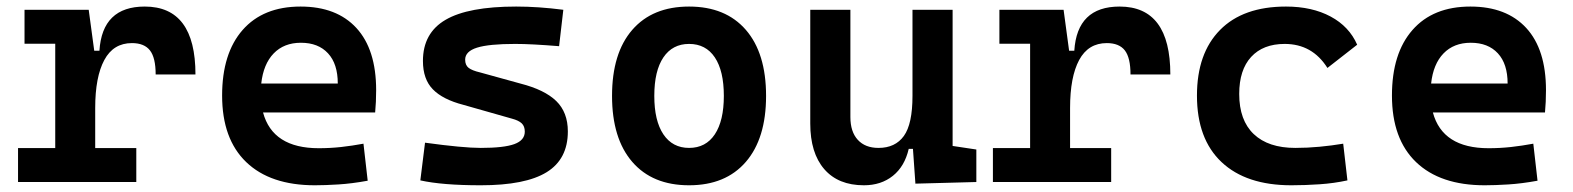

<svg xmlns="http://www.w3.org/2000/svg" viewBox="-20 -547 4728 577"><path d="M34.2 0V-102.1H146V-415.5H53.7V-517.6H246.6L263.2 -394.5H278.8Q287.1 -527.3 415 -527.3Q567.4 -527.3 567.4 -323.2H447.8Q447.8 -373.5 430.7 -395.5Q413.6 -417.5 376.5 -417.5Q320.8 -417.5 293.5 -366.7Q266.1 -315.9 266.1 -222.7V-102.1H389.6V0Z M926.3 9.8Q792.5 9.8 720 -59.8Q647.5 -129.4 647.5 -259.8Q647.5 -386.7 709.2 -457Q771 -527.3 883.3 -527.3Q991.7 -527.3 1051 -462.9Q1110.4 -398.4 1110.4 -275.9Q1110.4 -240.2 1107.4 -209H770.5Q799.3 -101.6 938 -101.6Q972.2 -101.6 1005.1 -105.2Q1038.1 -108.9 1072.3 -115.2L1085 -3.9Q1036.6 4.9 996.8 7.3Q957 9.8 926.3 9.8ZM884.3 -418.5Q833.5 -418.5 802.5 -386.5Q771.5 -354.5 765.1 -295.9H995.1Q995.1 -355 965.8 -386.7Q936.5 -418.5 884.3 -418.5Z M1424.8 9.8Q1309.1 9.8 1243.2 -4.9L1257.3 -118.2Q1371.6 -102.5 1424.8 -102.5Q1494.6 -102.5 1525.9 -114Q1557.1 -125.5 1557.1 -151.4Q1557.1 -167.5 1547.9 -176.3Q1538.6 -185.1 1518.6 -190.4L1372.6 -231.9Q1310.5 -248 1280.8 -278.6Q1251 -309.1 1251 -363.8Q1251 -447.8 1319.1 -487.5Q1387.2 -527.3 1531.2 -527.3Q1597.7 -527.3 1672.9 -517.6L1660.2 -408.2Q1617.7 -411.6 1585.7 -413.3Q1553.7 -415 1528.3 -415Q1449.2 -415 1413.6 -403.8Q1377.9 -392.6 1377.9 -367.7Q1377.9 -351.1 1388.4 -343Q1398.9 -335 1421.9 -329.6L1543.9 -295.9Q1616.7 -277.3 1651.6 -243.4Q1686.5 -209.5 1686.5 -151.9Q1686.5 -68.8 1622.8 -29.5Q1559.1 9.8 1424.8 9.8Z M2050.8 9.8Q1940.9 9.8 1880.1 -60.5Q1819.3 -130.9 1819.3 -258.8Q1819.3 -387.2 1880.1 -457.3Q1940.9 -527.3 2050.8 -527.3Q2160.6 -527.3 2221.4 -457.3Q2282.2 -387.2 2282.2 -258.8Q2282.2 -130.9 2221.4 -60.5Q2160.6 9.8 2050.8 9.8ZM2050.8 -102.5Q2101.1 -102.5 2128.2 -143.3Q2155.3 -184.1 2155.3 -258.8Q2155.3 -334 2128.2 -374.5Q2101.1 -415 2050.8 -415Q2001 -415 1973.6 -374.5Q1946.3 -334 1946.3 -258.8Q1946.3 -184.1 1973.6 -143.3Q2001 -102.5 2050.8 -102.5Z M2576.2 9.8Q2499 9.8 2457 -38.8Q2415 -87.4 2415 -175.8V-517.6H2535.6V-195.3Q2535.6 -150.9 2557.9 -126.7Q2580.1 -102.5 2620.1 -102.5Q2670.4 -102.5 2696.3 -138.4Q2722.2 -174.3 2722.2 -258.8V-517.6H2842.8V-108.4L2914.1 -97.7V0L2731 4.9L2723.6 -99.6H2710.9Q2698.7 -46.9 2663.3 -18.6Q2627.9 9.8 2576.2 9.8Z M2963.9 0V-102.1H3075.7V-415.5H2983.4V-517.6H3176.3L3192.9 -394.5H3208.5Q3216.8 -527.3 3344.7 -527.3Q3497.1 -527.3 3497.1 -323.2H3377.4Q3377.4 -373.5 3360.4 -395.5Q3343.3 -417.5 3306.2 -417.5Q3250.5 -417.5 3223.1 -366.7Q3195.8 -315.9 3195.8 -222.7V-102.1H3319.3V0Z M3860.8 9.8Q3725.1 9.8 3651.1 -59.8Q3577.1 -129.4 3577.1 -259.8Q3577.1 -386.7 3646.5 -457Q3715.8 -527.3 3844.7 -527.3Q3922.9 -527.3 3978.8 -497.3Q4034.7 -467.3 4058.6 -412.6L3969.2 -342.8Q3923.8 -415 3840.8 -415Q3775.9 -415 3740 -376Q3704.1 -336.9 3704.1 -264.6Q3704.1 -185.5 3747.8 -144Q3791.5 -102.5 3872.6 -102.5Q3909.2 -102.5 3945.6 -106Q3981.9 -109.4 4016.6 -115.2L4029.3 -4.9Q3988.8 3.9 3945.6 6.8Q3902.3 9.8 3860.8 9.8Z M4441.9 9.8Q4308.1 9.8 4235.6 -59.8Q4163.1 -129.4 4163.1 -259.8Q4163.1 -386.7 4224.9 -457Q4286.6 -527.3 4398.9 -527.3Q4507.3 -527.3 4566.7 -462.9Q4626 -398.4 4626 -275.9Q4626 -240.2 4623 -209H4286.1Q4314.9 -101.6 4453.6 -101.6Q4487.8 -101.6 4520.8 -105.2Q4553.7 -108.9 4587.9 -115.2L4600.6 -3.9Q4552.2 4.9 4512.5 7.3Q4472.7 9.8 4441.9 9.8ZM4399.9 -418.5Q4349.1 -418.5 4318.1 -386.5Q4287.1 -354.5 4280.8 -295.9H4510.7Q4510.7 -355 4481.4 -386.7Q4452.1 -418.5 4399.9 -418.5Z"/></svg>

Font: Caskaydia Cove SemiBold
Style: Regular
Weight: 600
Monospace: yes
Designer: Aaron Bell
Foundry: Saja Typeworks
Version: Version 4.300; ttfautohint (v1.8.3)